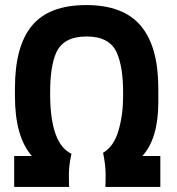

<svg xmlns="http://www.w3.org/2000/svg" viewBox="-20 -738 697 758"><path d="M36 0V-122H106Q39 -198 39 -358V-390Q39 -556 106.5 -637Q174 -718 320.5 -718Q467 -718 536 -636Q605 -554 605 -389V-335Q605 -191 542 -122H613V0H396Q397 -16 397 -50.5Q397 -85 387 -135Q429 -159 447.5 -221.5Q466 -284 466 -358V-375Q466 -471 442 -528Q414 -594 322 -594Q229 -594 201 -528Q178 -474 178 -375V-358Q180 -170 262 -131Q252 -85 252 -50Q252 -15 253 0Z"/></svg>

Font: Viga
Style: Regular
Weight: 400
Designer: Oscar Yáñez
Foundry: Fontstage
Version: Version 1.001